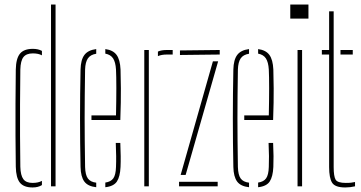

<svg xmlns="http://www.w3.org/2000/svg" viewBox="-20 -820 1588 845"><path d="M204.5 0V-800H224.5V0ZM49.5 -86Q48.5 -157.5 48.2 -224.8Q48 -292 48.2 -362.5Q48.5 -433 49.5 -514Q50.5 -563 68 -584Q85.5 -605 124.5 -605Q148 -605 164.5 -596V-576.5Q149 -585 124.5 -585Q96 -585 83.2 -568.8Q70.5 -552.5 69.5 -514Q68.5 -431.5 68.2 -360.8Q68 -290 68.2 -223.2Q68.5 -156.5 69.5 -86Q70.5 -48 82.8 -31.5Q95 -15 123.5 -15Q148 -15 164.5 -24V-5.5Q148 5 123.5 5Q84.5 5 67.5 -16.2Q50.5 -37.5 49.5 -86Z M334.5 -85Q330 -299.5 334.5 -514Q335.5 -557 351.5 -578.2Q367.5 -599.5 403.5 -604V-583.5Q378 -579.5 366.8 -563Q355.5 -546.5 354.5 -514Q353.5 -450.5 353 -399.2Q352.5 -348 352.5 -300.2Q352.5 -252.5 353 -200.8Q353.5 -149 354.5 -85Q355.5 -50 366.8 -34.5Q378 -19 403.5 -16V4Q366.5 0 351 -21.2Q335.5 -42.5 334.5 -85ZM382.5 -292V-312H490.5Q492 -379 492 -432.2Q492 -485.5 490.5 -514Q488.5 -546.5 477.8 -563Q467 -579.5 443.5 -584V-604Q477.5 -599.5 493 -578.5Q508.5 -557.5 510.5 -514Q511.5 -487 512 -430.8Q512.5 -374.5 509.5 -292ZM443.5 4V-16.5Q468 -20 478.8 -35.2Q489.5 -50.5 490.5 -85Q491.5 -107.5 491.2 -133.2Q491 -159 489.5 -191H509.5Q511 -159 511.2 -133Q511.5 -107 510.5 -85Q508.5 -42.5 494.5 -21.2Q480.5 0 443.5 4Z M615 0V-600H635V0ZM675 -573V-593Q689.5 -600 715 -600H740V-580H715Q690.5 -580 675 -573Z M772 -578V-598L947 -600V-580ZM775 -50 917 -550H940L797 -50ZM768 0V-20H938V0Z M1007 -85Q1002.5 -299.5 1007 -514Q1008 -557 1024 -578.2Q1040 -599.5 1076 -604V-583.5Q1050.5 -579.5 1039.2 -563Q1028 -546.5 1027 -514Q1026 -450.5 1025.5 -399.2Q1025 -348 1025 -300.2Q1025 -252.5 1025.5 -200.8Q1026 -149 1027 -85Q1028 -50 1039.2 -34.5Q1050.5 -19 1076 -16V4Q1039 0 1023.5 -21.2Q1008 -42.5 1007 -85ZM1055 -292V-312H1163Q1164.5 -379 1164.5 -432.2Q1164.5 -485.5 1163 -514Q1161 -546.5 1150.2 -563Q1139.5 -579.5 1116 -584V-604Q1150 -599.5 1165.5 -578.5Q1181 -557.5 1183 -514Q1184 -487 1184.5 -430.8Q1185 -374.5 1182 -292ZM1116 4V-16.5Q1140.5 -20 1151.2 -35.2Q1162 -50.5 1163 -85Q1164 -107.5 1163.8 -133.2Q1163.5 -159 1162 -191H1182Q1183.5 -159 1183.8 -133Q1184 -107 1183 -85Q1181 -42.5 1167 -21.2Q1153 0 1116 4Z M1257.5 -738V-800H1337.5V-738ZM1289.5 0V-600H1309.5V0Z M1396.5 -580V-600H1428.5V-770H1448.5V-85Q1448.5 -44 1457 -29.5Q1465.5 -15 1501.5 -15Q1517.5 -15 1524.8 -16Q1532 -17 1542.5 -19V0Q1521 5 1499.5 5Q1454.5 5 1441.5 -16Q1428.5 -37 1428.5 -85V-580ZM1478.5 -580V-600H1532.5V-580Z"/></svg>

Font: Big Shoulders Stencil Display Thin
Style: Regular
Weight: 100
Designer: Patric King
Foundry: XO Type Co
Version: Version 1.000